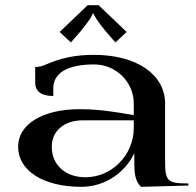

<svg xmlns="http://www.w3.org/2000/svg" viewBox="-20 -717 758 742"><path d="M210.5 -593.5 254 -553 293.5 -598.5C328.6 -641.9 336 -656.3 338 -664.5H342C344 -656.3 353 -640 386.5 -598.5L426 -553L469.5 -593.5L361 -697H319ZM50 -150C50 -57 147.8 5 294 5C384.4 5 462.5 -48.1 499 -125V-87C499 -50.8 501.5 -17.2 525 5L708 0V-8C627 -8 618 -17 618 -95V-317C618 -429.3 508 -505 343 -505C275.7 -505 218.4 -494.5 157 -467.5C143.3 -461.5 130.8 -458 116 -458V-398C116 -364.2 139.4 -346 186 -346V-376C186 -435.6 241.7 -468 344 -468C428.1 -468 497 -400.3 497 -317V-272C423.7 -285 361.2 -295 287 -295C145 -295 50 -237 50 -150ZM180 -150C180 -210.9 228 -252 300 -252H497V-223C497 -118.1 412.7 -32 310 -32C233.4 -32 180 -79.2 180 -150Z"/></svg>

Font: Prida01
Style: Black
Weight: 900
Designer: gluk
Foundry: gluk
Version: Version 00.072